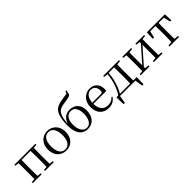

<svg xmlns="http://www.w3.org/2000/svg" viewBox="248 -2239 3806 3806"><g transform="rotate(-45 2151.0 -335.5)"><path d="M123.1 0H212.3C210.3 -48.6 209.3 -160.1 209.3 -228.5V-288.3C209.3 -355.1 210.3 -467.4 212.3 -516H123.1C125.3 -467.4 126.3 -355.1 126.3 -288.3V-228.5C126.3 -160.1 125.3 -48.6 123.1 0ZM464.8 0H552.2C550.2 -48.6 549.2 -160.1 549.2 -228.5V-288.3C549.2 -355.1 550.2 -467.4 552.2 -516H464.8C466.8 -467.4 467.8 -355.1 467.8 -288.3V-228.5C467.8 -160.1 466.8 -48.6 464.8 0ZM43.5 0H292.1V-27.8L184.7 -38.6H152.7L43.5 -27.8ZM385 0H632.8V-27.8L526.4 -38.6H493.4L385 -27.8ZM43.5 -489.1 152.7 -477.4H167V-516H43.5ZM508.7 -477.4H526.4L632 -489.1V-516H508.7ZM167 -484.1H508.7V-516H167Z M974.5 14.6C1106.8 14.6 1224.5 -77.3 1224.5 -257.8C1224.5 -437.6 1103.2 -530.6 974.5 -530.6C845.9 -530.6 725.4 -437.2 725.4 -257.8C725.4 -77.9 842 14.6 974.5 14.6ZM974.5 -16.4C875 -16.4 814.5 -100.8 814.5 -256.6C814.5 -412.7 875 -498.8 974.5 -498.8C1073.3 -498.8 1134.4 -412.7 1134.4 -256.6C1134.4 -100.8 1073.3 -16.4 974.5 -16.4Z M1581.7 14.6C1703.9 14.6 1820.8 -70.4 1820.8 -266.3C1820.8 -429.7 1720.8 -514.6 1590.8 -514.6C1467.9 -514.6 1398.1 -447.9 1361.5 -327.7L1365.9 -325.7C1373.1 -496.9 1406.2 -583.8 1457.7 -628.1C1497.3 -660.9 1548.5 -672.1 1638.8 -685.1C1707.7 -696.1 1764 -703.2 1784.7 -722.5C1801.4 -741.8 1809.1 -778.3 1815.2 -829.8L1792.9 -835.6L1771.6 -782.7C1729.3 -774.9 1674 -768.9 1626.5 -760.1C1539.5 -745.1 1482.5 -730.9 1431.2 -681.9C1369.1 -623.8 1337 -489.8 1337 -323.6C1337 -87.2 1434.3 14.6 1581.7 14.6ZM1582.3 -16.4C1491.6 -16.4 1425.1 -103.2 1425.1 -260.3C1425.1 -405.9 1493.2 -480.3 1581.9 -480.3C1672.7 -480.3 1733.7 -411.7 1733.7 -259.1C1733.7 -108 1672.8 -16.4 1582.3 -16.4Z M2172.3 14.6C2262 14.6 2329 -26.3 2372.6 -94.3L2356.7 -108.1C2315.8 -60.3 2264.7 -35 2194.5 -35C2083.4 -35 2003.9 -106.4 2003.9 -268.7C2003.9 -413.6 2073.8 -498.8 2161.6 -498.8C2243.3 -498.8 2291.3 -437.4 2291.3 -352.3C2291.3 -311.7 2281.3 -294.2 2246.3 -294.2H1955.6V-262.9H2364.4C2368.7 -278.8 2370.7 -298.9 2370.7 -323.2C2370.7 -440.7 2293.6 -530.6 2163.9 -530.6C2031.1 -530.6 1917.4 -425.5 1917.4 -256.8C1917.4 -76.2 2023.8 14.6 2172.3 14.6Z M2940.9 0 2915.2 -21.5 2944.3 165.4H2982.3L2986.3 -31.1H2419.3L2423.3 165.4H2460.5L2490.2 -21.1L2465.9 0ZM2805.1 0H2892.7C2890.7 -48.6 2889.7 -160.1 2889.7 -228.5V-288.3C2889.7 -355.1 2890.7 -467.4 2892.7 -516H2805.1C2807.3 -467.4 2808.3 -355.1 2808.3 -288.3V-228.5C2808.3 -160.1 2807.3 -48.6 2805.1 0ZM2532.7 -489.1 2625.6 -477.4H2634.7V-516H2532.7ZM2850.1 -477.4H2866.5L2978.1 -489.1V-516H2850.1ZM2469.8 -30.4 2509.1 -6.8V-19.1C2540.1 -63.7 2564.1 -115.4 2584.2 -169.3C2625.2 -274.8 2647.8 -394.7 2655.6 -516H2621.8C2610.2 -327.9 2555.8 -154.3 2469.8 -30.4ZM2634.7 -484.1H2851.9V-516H2634.7Z M3068.5 0H3316.3V-27.8L3211.3 -38.6H3176.7L3068.5 -27.8ZM3435.9 0H3681.2V-27.8L3573 -38.6H3538.6L3435.9 -27.8ZM3148.1 0H3229.7V-516H3148.1C3150.3 -467.4 3151.3 -355.1 3151.3 -288.3V-228.5C3151.3 -160.1 3150.3 -48.6 3148.1 0ZM3207.1 -46.9 3385.1 -249.4 3563.4 -451H3574.7L3541 -470.9L3360.2 -265.6L3183.3 -65.8H3171.9ZM3520.1 0H3601.4C3599.4 -48.6 3598.4 -160.1 3598.4 -228.5V-288.3C3598.4 -355.1 3599.4 -467.4 3601.4 -516H3520.1ZM3068.5 -489.1 3177.7 -477.4H3212.1L3316.3 -489.1V-516H3068.5ZM3435.9 -489.1 3539.4 -477.4H3573.8L3681.2 -489.1V-516H3435.9Z M3749.3 -341.2H3785.3L3825.2 -513.4L3782.7 -483.7H4235.2L4192.8 -513.4L4233.1 -341.2H4268.7L4261.9 -516H3756.1ZM3874.2 0H4143.8V-27.8L4029.3 -38.6H3988.9L3874.2 -27.8ZM3965.2 0H4052.8C4050.8 -48.6 4049.8 -160.1 4049.8 -228.5V-288.3C4049.8 -355.1 4050.8 -467.4 4052.8 -516H3965.2C3967.2 -467.4 3968.4 -355.1 3968.4 -288.3V-228.5C3968.4 -160.1 3967.2 -48.6 3965.2 0Z"/></g></svg>

Font: Source Han Serif TW VF
Style: Regular
Weight: 250
Designer: Ryoko NISHIZUKA 西塚涼子 (kana & ideographs); Frank Grießhammer (Latin, Greek & Cyrillic); Wenlong ZHANG 张文龙 (bopomofo); San
Foundry: Adobe
Version: Version 2.002;hotconv 1.1.0;makeotfexe 2.6.0